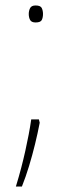

<svg xmlns="http://www.w3.org/2000/svg" viewBox="-20 -552 260 701"><path d="M125 -104Q118 -67 108 -26Q98 15 86 54.5Q74 94 60 129H38Q49 93 57.5 60.5Q66 28 72.5 -1.5Q79 -31 84.5 -59.5Q90 -88 94 -116H122ZM85 -501Q85 -513 90 -522.5Q95 -532 110 -532Q128 -532 132.5 -522.5Q137 -513 137 -501Q137 -488 132.5 -479Q128 -470 110 -470Q95 -470 90 -479Q85 -488 85 -501Z"/></svg>

Font: Noto Sans Thai Thin
Style: Regular
Weight: 250
Designer: Monotype Design Team
Foundry: Monotype Imaging Inc.
Version: Version 2.001